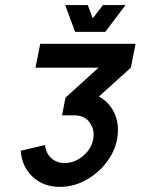

<svg xmlns="http://www.w3.org/2000/svg" viewBox="-20 -641 553 755"><path d="M216.3 93.8Q150.4 93.8 108.2 54Q65.9 14.2 61.5 -48.3L157.2 -70.8Q159.7 -40 180.7 -20Q201.7 0 234.4 0Q273.4 0 306.2 -27.3Q348.1 -62.5 348.1 -113.3Q348.1 -140.1 329.1 -163.8Q310.1 -187.5 271 -187.5H224.1L237.3 -256.8L367.7 -375H119.6L138.2 -468.8H513.2L494.6 -375L369.1 -261.7Q411.6 -237.8 431.2 -193.4Q443.8 -164.6 443.8 -131.3Q443.8 -59.1 396.5 0.5Q362.8 43 315.4 68.4Q268.1 93.8 216.3 93.8ZM394 -515.6H275.4L236.3 -621.1H325.2L344.7 -568.8L384.8 -621.1H473.6Z"/></svg>

Font: Lambda
Style: Italic
Weight: 400
Italic angle: -11°
Designer: GGBotNet
Version: 0.22